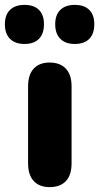

<svg xmlns="http://www.w3.org/2000/svg" viewBox="-63 -757 406 786"><path d="M140 9Q98 9 75 -16Q52 -41 52 -88V-404Q52 -451 75 -476Q98 -501 140 -501Q183 -501 206.5 -476Q230 -451 230 -404V-88Q230 -41 207 -16Q184 9 140 9ZM243 -577Q205 -577 184 -598Q163 -619 163 -658Q163 -696 184 -716.5Q205 -737 243 -737Q282 -737 302.5 -716.5Q323 -696 323 -658Q323 -619 302.5 -598Q282 -577 243 -577ZM37 -577Q-1 -577 -22 -598Q-43 -619 -43 -658Q-43 -696 -22 -716.5Q-1 -737 37 -737Q76 -737 96.5 -716.5Q117 -696 117 -658Q117 -619 96.5 -598Q76 -577 37 -577Z"/></svg>

Font: Nunito ExtraLight Black
Style: Regular
Weight: 900
Version: Version 3.602